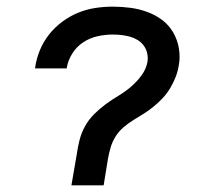

<svg xmlns="http://www.w3.org/2000/svg" viewBox="-20 -558 640 578"><path d="M195 0 211 -93Q214 -115 219.5 -136.5Q225 -158 236 -178Q247 -198 263.5 -214.5Q280 -231 298.5 -244.5Q317 -258 337 -270Q357 -282 374.5 -297Q392 -312 406 -331Q420 -350 424 -372Q426 -385 423 -398Q420 -411 412.5 -421Q405 -431 394.5 -437.5Q384 -444 371.5 -447.5Q359 -451 346 -452.5Q333 -454 319 -454Q297 -454 274 -449Q251 -444 231 -431Q211 -418 198 -397.5Q185 -377 181 -354Q181 -354 181 -353.5Q181 -353 181 -352H85Q86 -353 86 -354Q86 -355 86 -356Q90 -383 100.5 -408Q111 -433 128 -454.5Q145 -476 168 -493Q191 -510 216 -520Q241 -530 267 -534Q293 -538 319 -538Q346 -538 372.5 -534.5Q399 -531 423.5 -522Q448 -513 468 -498Q488 -483 501 -461Q514 -439 518.5 -412.5Q523 -386 518 -360Q515 -342 508.5 -325.5Q502 -309 492.5 -293Q483 -277 470.5 -263.5Q458 -250 443.5 -238Q429 -226 413 -216Q397 -206 381.5 -196.5Q366 -187 351.5 -174.5Q337 -162 327.5 -146.5Q318 -131 313 -114Q308 -97 305 -80L292 0Z"/></svg>

Font: Iosevka Curly Medium Extended
Style: Italic
Weight: 500
Width: 7
Italic angle: -9°
Monospace: yes
Designer: Belleve Invis
Foundry: Belleve Invis
Version: Version 11.1.0; ttfautohint (v1.8.3)